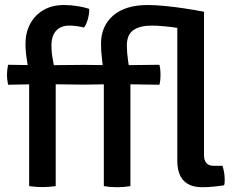

<svg xmlns="http://www.w3.org/2000/svg" viewBox="-20 -760 966 784"><path d="M152 -493.5 312 -495H332L457.5 -493.5L631 -495.5Q633.5 -485.5 634.5 -475.5Q635.5 -465.5 635.5 -455Q635.5 -444 634.5 -433.8Q633.5 -423.5 631 -414L457 -416.5L332 -414.5H312L151.5 -416.5L13 -414Q11 -424.5 9.8 -434.2Q8.5 -444 8.5 -455Q8.5 -474 13 -495.5ZM888.5 -83Q892.5 -71 895 -56.5Q897.5 -42 897.5 -27.5Q897.5 -21.5 897.2 -15Q897 -8.5 895 -3.5Q877 -0.5 852.5 2Q828 4.5 806.5 4.5Q755.5 4.5 729.8 -22.5Q704 -49.5 704 -103.5V-679.5L813 -712V-127.5Q813 -83 852.5 -83ZM404 -447Q401 -482.5 396.8 -516.2Q392.5 -550 392.5 -581Q392.5 -654 442.5 -696.8Q492.5 -739.5 583 -739.5Q615.5 -739.5 655.2 -735.5Q695 -731.5 736.2 -725.2Q777.5 -719 813 -712L774 -633Q747 -639.5 715.5 -644.5Q684 -649.5 653.5 -652.5Q623 -655.5 599.5 -655.5Q551.5 -655.5 524.8 -637Q498 -618.5 498 -574Q498 -545 503 -511.8Q508 -478.5 512.5 -445.5V0Q486.5 4.5 457.5 4.5Q429.5 4.5 404 0ZM99 -447Q95.5 -481 89.8 -515.5Q84 -550 84 -581Q84 -626 102.8 -661.8Q121.5 -697.5 156.8 -718.5Q192 -739.5 241.5 -739.5Q269.5 -739.5 296.8 -735Q324 -730.5 344 -724Q345 -712 342.2 -697Q339.5 -682 334.5 -668.8Q329.5 -655.5 323 -647.5Q310 -651 294.8 -653.2Q279.5 -655.5 263 -655.5Q228.5 -655.5 209.2 -634.5Q190 -613.5 190 -574Q190 -545 196.5 -512Q203 -479 207.5 -445.5V0Q192.5 2 179.2 3Q166 4 153 4Q141 4 127.2 3Q113.5 2 99 0Z"/></svg>

Font: Signika Negative Medium
Style: Regular
Weight: 500
Designer: Anna Giedry
Foundry: Anna Giedry
Version: Version 2.001